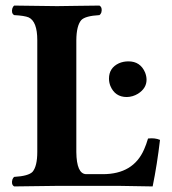

<svg xmlns="http://www.w3.org/2000/svg" viewBox="-20 -667 617 689"><path d="M371.1 -384.8Q371.1 -423.3 406.7 -439.9Q422.4 -446.8 440.9 -446.8Q483.4 -446.8 500.5 -407.2Q505.9 -393.6 505.9 -380.9Q505.9 -350.1 475.1 -330.6Q456.5 -319.3 435.1 -318.8Q392.6 -318.8 376 -358.9Q371.1 -371.6 371.1 -384.8ZM349.1 -42Q458.5 -42 497.1 -130.9Q504.9 -148.4 511.2 -169.9Q535.6 -172.9 554.2 -165Q543.9 -77.1 527.8 2Q526.9 2 408.2 0H184.6L30.8 2Q19.5 -4.9 24.4 -22.5Q26.9 -29.3 30.8 -32.2Q82 -35.2 96.7 -50.3Q113.8 -70.3 113.8 -122.1V-522.9Q113.8 -589.8 83 -604.5Q67.9 -610.8 30.8 -612.8Q19.5 -619.6 24.4 -637.2Q26.9 -644 30.8 -647Q31.7 -647 185.1 -645Q208 -645 255.4 -646Q302.2 -647 336.9 -647Q348.1 -640.1 343.8 -622.6Q341.3 -615.7 336.9 -612.8Q285.6 -609.9 271.5 -594.7Q254.4 -574.7 253.9 -522.9V-121.1Q254.9 -43 289.1 -42Z"/></svg>

Font: Linux Libertine O
Style: Bold
Weight: 700
Designer: Philipp H. Poll
Foundry: Philipp H. Poll
Version: Version 5.0.0